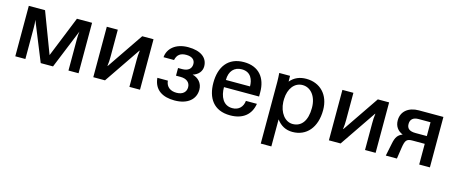

<svg xmlns="http://www.w3.org/2000/svg" viewBox="-44 -1076 4343 1838"><g transform="rotate(15 2127.5 -157.0)"><path d="M700 -500H550L387 -96L234 -500H73V0H173V-310C173 -341 172 -360 168 -387L325 0H447L605 -388C601 -361 600 -341 600 -310V0H700Z M846 0H962L1207 -360H1210C1205 -324 1204 -303 1204 -266V0H1309V-500H1197L952 -140H949C954 -177 955 -197 955 -233V-500H846Z M1858 -147C1858 -211 1816 -256 1758 -270C1811 -285 1845 -325 1845 -374C1845 -460 1775 -513 1651 -513C1525 -513 1452 -444 1446 -359H1550C1562 -414 1595 -437 1651 -437C1710 -437 1739 -410 1739 -369C1739 -323 1706 -295 1648 -295H1607V-219H1653C1712 -219 1748 -189 1748 -141C1748 -96 1716 -62 1653 -62C1595 -62 1550 -90 1544 -153H1440C1451 -33 1538 14 1653 14C1784 14 1858 -52 1858 -147Z M1970 -247C1970 -98 2039 14 2205 14C2332 14 2408 -51 2425 -159H2316C2310 -101 2273 -58 2207 -58C2116 -58 2079 -140 2079 -232H2427V-275C2427 -416 2352 -513 2203 -513C2045 -513 1970 -403 1970 -247ZM2079 -303C2079 -391 2127 -441 2201 -441C2293 -441 2318 -366 2318 -303Z M2664 -272C2668 -376 2723 -446 2802 -446C2882 -446 2944 -373 2944 -258C2944 -130 2891 -61 2804 -61C2728 -61 2669 -138 2664 -242ZM2664 -69C2705 -14 2757 13 2822 13C2960 13 3053 -91 3053 -265C3053 -417 2958 -513 2821 -513C2756 -513 2703 -491 2663 -443C2663 -463 2663 -488 2662 -500H2555C2557 -470 2559 -444 2559 -414V199H2664Z M3181 0H3297L3542 -360H3545C3540 -324 3539 -303 3539 -266V0H3644V-500H3532L3287 -140H3284C3289 -177 3290 -197 3290 -233V-500H3181Z M3964 -282C3903 -282 3877 -305 3877 -349C3877 -394 3904 -419 3958 -419H4076V-500H3939C3836 -500 3768 -444 3768 -356C3768 -299 3796 -258 3849 -236C3805 -219 3784 -193 3771 -126L3745 0H3855L3872 -113C3884 -190 3898 -205 3957 -205H4076V-282ZM4182 -500H4076V0H4182Z"/></g></svg>

Font: Perun Medium
Style: Regular
Weight: 500
Foundry: Copyright (c) Stefan Peev, Context Ltd, 2016
Version: Version 1.089